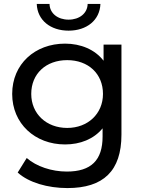

<svg xmlns="http://www.w3.org/2000/svg" viewBox="-20 -757 730 977"><path d="M311 -22C388 -22 457 -49 502 -104V-62C502 58 444 116 320 116C243 116 165 90 116 47L70 121C126 172 223 200 323 200C506 200 598 113 598 -72V-530H507V-448C463 -505 391 -535 311 -535C158 -535 42 -431 42 -279C42 -128 158 -22 311 -22ZM139 -279C139 -382 214 -451 322 -451C429 -451 504 -382 504 -279C504 -178 427 -106 322 -106C216 -106 139 -178 139 -279ZM167 -737C170 -654 237 -601 329 -601C421 -601 488 -654 491 -737H426C425 -689 384 -657 329 -657C274 -657 233 -689 232 -737Z"/></svg>

Font: Malon Grotesk Med
Style: Regular
Weight: 500
Designer: Julieta Ulanovsky
Foundry: Julieta Ulanovsky
Version: Version 7.200